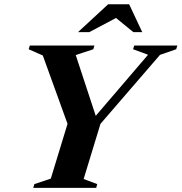

<svg xmlns="http://www.w3.org/2000/svg" viewBox="-20 -904 874 924"><path d="M692.5 -640.5 620.5 -667 626 -685H833.5L828 -667L750 -640L463.5 -308L382.5 -42.5L448 -18L443 0H140L145.5 -18L224.5 -44.5L305 -308L186 -637L118 -667L123.5 -685H434.5L429 -667L344.5 -639L448.5 -323L421 -323.5ZM355.5 -749.5 500.5 -883.5H601.5L664.5 -749.5H621.5L525.5 -828H558L410 -749.5Z"/></svg>

Font: Newsreader 36pt
Style: Bold Italic
Weight: 700
Italic angle: -17°
Designer: Hugues Gentile
Foundry: Production Type
Version: Version 1.003